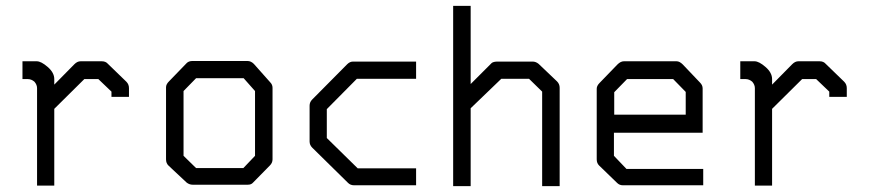

<svg xmlns="http://www.w3.org/2000/svg" viewBox="-20 -686 2992 658"><path d="M166 -313V-50H107V-384Q107 -395.5 98 -406Q87.5 -415 75 -415H57V-476H106Q121 -476 143.5 -456.5Q166 -437 166 -415V-396L235 -466Q245 -476 256 -476H329Q342.5 -476 350 -467L413 -406Q422 -397 422 -384V-354H362V-372L317 -415H269Z M609 -374V-152L652 -110H814L854 -152V-374L815 -418H652ZM559 -407 620 -470Q627 -477 640 -477H828Q840 -477 850 -467L906 -404Q914 -396 914 -385V-140Q914 -128 905 -119L847 -60Q841 -53 829.5 -53H826H640Q629.5 -53 620 -60L558 -118Q549 -126 549 -140V-387Q549 -397 559 -407Z M1406 -475V-416H1203L1100 -312V-213L1206 -109H1406V-51H1194Q1181 -51 1173 -59L1050 -180Q1041 -189 1041 -201V-324Q1041 -336 1050 -345L1170 -466Q1179 -475 1190 -475Z M1533 -48V-666H1593V-398L1665 -470Q1671 -475 1686 -475H1805Q1816.5 -475 1826 -467L1889 -407Q1898 -398 1898 -385V-48H1838V-372L1793 -416H1698L1593 -315V-48Z M2084 -231V-152L2127 -107H2390V-51H2115Q2103 -51 2095 -59L2033 -119Q2025 -127 2025 -140V-382Q2025 -392 2035 -402L2096 -465Q2107 -476 2118 -476H2299Q2309 -476 2320 -465L2379 -403Q2388 -394 2388 -383V-231ZM2085 -293H2330V-371L2287 -415H2129L2085 -370Z M2626 -313V-50H2567V-384Q2567 -395.5 2558 -406Q2547.5 -415 2535 -415H2517V-476H2566Q2581 -476 2603.5 -456.5Q2626 -437 2626 -415V-396L2695 -466Q2705 -476 2716 -476H2789Q2802.5 -476 2810 -467L2873 -406Q2882 -397 2882 -384V-354H2822V-372L2777 -415H2729Z"/></svg>

Font: IBM 3270 Semi-Condensed
Style: Condensed
Weight: 400
Monospace: yes
Version: Version 2.3.1